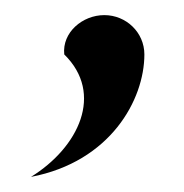

<svg xmlns="http://www.w3.org/2000/svg" viewBox="-20 -113 243 254"><path d="M21 121C126 101 171 19 171 -41C171 -70 147 -93 118 -93C89 -93 62 -70 65 -41C118 11 84 82 21 121Z"/></svg>

Font: Charger Sport
Style: Nrw
Weight: 400
Designer: Jasper
Foundry: Cannot Into Space Fonts
Version: Version 1.1